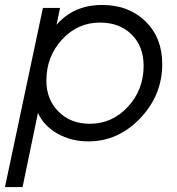

<svg xmlns="http://www.w3.org/2000/svg" viewBox="-47 -558 713 774"><path d="M365 -538Q472 -538 539.5 -472Q607 -406 607 -300Q607 -174 518 -81Q429 12 309 12Q240 12 184.5 -19.5Q129 -51 106 -103L44 196H-27L126 -526H195L181 -458Q250 -538 365 -538ZM315 -59Q405 -59 468.5 -127.5Q532 -196 532 -293Q532 -371 483.5 -419Q435 -467 356 -467Q266 -467 203 -398.5Q140 -330 140 -233Q140 -157 189 -108Q238 -59 315 -59Z"/></svg>

Font: Plus Jakarta Display Light
Style: Italic
Weight: 300
Italic angle: -12°
Designer: Gumpita Rahayu
Foundry: Tokotype Studio
Version: Version 1.000;hotconv 1.0.109;makeotfexe 2.5.65596